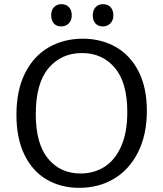

<svg xmlns="http://www.w3.org/2000/svg" viewBox="-20 -894 784 923"><path d="M59 -342Q59 -460 100.5 -542.5Q142 -625 214.5 -666.5Q287 -708 378 -708Q466 -708 536 -668.5Q606 -629 646 -551Q686 -473 686 -361Q686 -247 644 -163Q602 -79 528.5 -35Q455 9 361 9Q273 9 204.5 -31Q136 -71 97.5 -150Q59 -229 59 -342ZM592 -356Q592 -497 532 -568Q472 -639 374 -639Q275 -639 213.5 -566.5Q152 -494 152 -345Q152 -203 211 -131.5Q270 -60 367 -60Q431 -60 481.5 -91.5Q532 -123 562 -189.5Q592 -256 592 -356ZM226 -822Q226 -846 240 -860Q254 -874 275 -874Q298 -874 311.5 -859.5Q325 -845 325 -820Q325 -796 310.5 -781.5Q296 -767 275 -767Q251 -767 238.5 -781.5Q226 -796 226 -822ZM426 -820Q426 -845 439.5 -859.5Q453 -874 475 -874Q498 -874 511.5 -859.5Q525 -845 525 -820Q525 -796 510.5 -781.5Q496 -767 475 -767Q452 -767 439 -781Q426 -795 426 -820Z"/></svg>

Font: Bitter Pro
Style: Regular
Weight: 400
Designer: Sol Matas, and Bitter project Authors
Foundry: Sol Matas
Version: Version 1.010